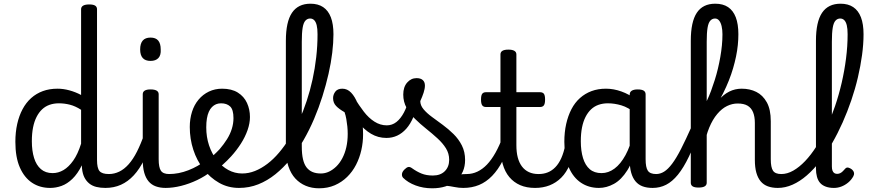

<svg xmlns="http://www.w3.org/2000/svg" viewBox="-20 -998 4698 1037"><path d="M251 17Q195 17 153 -11Q111 -39 87 -94Q63 -149 63 -232Q63 -284 73 -328.5Q83 -373 102 -408.5Q121 -444 148.5 -468.5Q176 -493 211.5 -506Q247 -519 291 -519Q322 -519 355 -510Q388 -501 418 -485V-948Q418 -961 429 -967.5Q440 -974 462 -974Q484 -974 494 -967.5Q504 -961 504 -948V-134Q504 -90 517.5 -74Q531 -58 568 -58Q579 -58 584.5 -46.5Q590 -35 588.5 -20.5Q587 -6 577.5 5.5Q568 17 549 17Q522 17 500 11.5Q478 6 462 -7Q446 -20 436 -39.5Q426 -59 423 -88L422 -105Q399 -59 371 -32Q343 -5 312.5 6Q282 17 251 17ZM264 -63Q295 -63 323 -79.5Q351 -96 375.5 -130.5Q400 -165 418 -222V-405Q387 -425 357.5 -432.5Q328 -440 298 -440Q271 -440 248 -432Q225 -424 207.5 -407.5Q190 -391 177.5 -366.5Q165 -342 158.5 -309.5Q152 -277 152 -235Q152 -184 164 -145Q176 -106 201 -84.5Q226 -63 264 -63Z M549 17Q535 17 528.5 5.5Q522 -6 523.5 -20.5Q525 -35 536 -46.5Q547 -58 568 -58Q597 -58 624 -71Q651 -84 675 -111Q699 -138 720 -179.5Q741 -221 760 -276Q765 -291 777 -290.5Q789 -290 798.5 -280.5Q808 -271 805 -259Q785 -189 759.5 -137Q734 -85 702.5 -51Q671 -17 633 0Q595 17 549 17Z M875 17Q845 17 821.5 8.5Q798 0 782.5 -18.5Q767 -37 759 -65.5Q751 -94 751 -135V-489Q751 -502 761.5 -508.5Q772 -515 793 -515Q815 -515 826 -508.5Q837 -502 837 -489V-138Q837 -94 849 -76Q861 -58 894 -58Q908 -58 915 -46.5Q922 -35 920.5 -20.5Q919 -6 908 5.5Q897 17 875 17ZM793 -669Q765 -669 751 -684.5Q737 -700 737 -731Q737 -763 751 -779Q765 -795 793 -795Q821 -795 834.5 -779Q848 -763 848 -731Q850 -700 835.5 -684.5Q821 -669 793 -669Z M874 17Q855 17 848.5 5.5Q842 -6 846 -20.5Q850 -35 862 -46.5Q874 -58 893 -58Q945 -58 997.5 -78.5Q1050 -99 1090 -131Q1104 -141 1114 -136.5Q1124 -132 1130 -120Q1136 -108 1135 -94.5Q1134 -81 1123 -74Q1088 -46 1045 -25.5Q1002 -5 958 6Q914 17 874 17Z M1094 -127Q1114 -142 1132 -158.5Q1150 -175 1166 -192Q1189 -219 1206 -246Q1223 -273 1232 -302Q1241 -331 1241 -360Q1241 -406 1223 -423Q1205 -440 1174 -440Q1160 -440 1153.5 -452Q1147 -464 1147 -479.5Q1147 -495 1155 -507Q1163 -519 1179 -519Q1231 -519 1264.5 -498Q1298 -477 1314 -442Q1330 -407 1330 -366Q1330 -332 1317 -295Q1304 -258 1281 -222Q1258 -186 1228 -153Q1207 -130 1183 -108.5Q1159 -87 1133 -69Z M1271 17Q1212 17 1163.5 -10.5Q1115 -38 1079 -84.5Q1043 -131 1024 -189.5Q1005 -248 1005 -312Q1005 -356 1017 -394Q1029 -432 1052.5 -460Q1076 -488 1108.5 -503.5Q1141 -519 1180 -519Q1189 -519 1193 -507Q1197 -495 1196 -479.5Q1195 -464 1189 -452Q1183 -440 1174 -440Q1159 -440 1147 -435Q1135 -430 1125 -420Q1115 -410 1108 -394.5Q1101 -379 1097.5 -358Q1094 -337 1094 -310Q1094 -258 1109 -213Q1124 -168 1151 -133.5Q1178 -99 1213 -80Q1248 -61 1288 -61Q1323 -61 1357 -74.5Q1391 -88 1424 -113Q1457 -138 1487 -173.5Q1517 -209 1544.5 -252.5Q1572 -296 1595 -346.5Q1618 -397 1636.5 -453Q1655 -509 1668 -568.5Q1681 -628 1688 -689.5Q1695 -751 1695 -813Q1695 -823 1708 -828.5Q1721 -834 1738 -834Q1755 -834 1768 -828.5Q1781 -823 1781 -813Q1781 -768 1774.5 -713.5Q1768 -659 1754.5 -599.5Q1741 -540 1721.5 -478Q1702 -416 1676.5 -356Q1651 -296 1619 -240.5Q1587 -185 1549 -138.5Q1511 -92 1467.5 -57Q1424 -22 1375 -2.5Q1326 17 1271 17Z M1703 19Q1664 19 1631.5 5.5Q1599 -8 1575 -34Q1551 -60 1537.5 -100Q1524 -140 1524 -192V-778Q1524 -880 1557 -929Q1590 -978 1657 -978Q1698 -978 1725.5 -959.5Q1753 -941 1767 -904.5Q1781 -868 1781 -813Q1781 -794 1768 -785Q1755 -776 1738 -776Q1721 -776 1708 -785Q1695 -794 1695 -813Q1695 -843 1690.5 -861.5Q1686 -880 1677 -889Q1668 -898 1655 -898Q1640 -898 1629.5 -886.5Q1619 -875 1614.5 -847.5Q1610 -820 1610 -773V-206Q1610 -166 1616.5 -138Q1623 -110 1636 -93.5Q1649 -77 1668 -69Q1687 -61 1713 -61Q1736 -61 1757 -71Q1778 -81 1796.5 -99Q1815 -117 1829 -143.5Q1843 -170 1850.5 -203Q1858 -236 1858 -275Q1858 -295 1856 -315Q1854 -335 1850.5 -355Q1847 -375 1841 -392Q1811 -409 1795 -426Q1779 -443 1779 -468Q1779 -487 1791 -503Q1803 -519 1829 -519Q1856 -519 1876.5 -497.5Q1897 -476 1911.5 -439.5Q1926 -403 1933.5 -359.5Q1941 -316 1941 -272Q1941 -229 1931.5 -187Q1922 -145 1903 -108Q1884 -71 1855 -42.5Q1826 -14 1788 2.5Q1750 19 1703 19Z M2067 -253Q2022 -253 1984 -275.5Q1946 -298 1913 -339.5Q1880 -381 1847 -439Q1839 -455 1848 -467Q1857 -479 1872 -481Q1887 -483 1895 -468Q1919 -429 1945 -395Q1971 -361 2002.5 -341Q2034 -321 2069 -321Q2098 -321 2121 -339Q2144 -357 2162 -391Q2180 -425 2190 -472Q2194 -488 2207.5 -491Q2221 -494 2232.5 -486Q2244 -478 2241 -460Q2219 -353 2174.5 -303Q2130 -253 2067 -253Z M2482 17Q2458 17 2434 12Q2410 7 2386.5 5Q2363 3 2336 13L2358 -20Q2391 -35 2416 -43.5Q2441 -52 2461 -55Q2481 -58 2501 -58Q2510 -58 2512 -46.5Q2514 -35 2510 -20.5Q2506 -6 2498.5 5.5Q2491 17 2482 17ZM2314 19Q2266 19 2224.5 3.5Q2183 -12 2157 -38Q2150 -46 2151 -58Q2152 -70 2165 -83Q2176 -94 2185 -96Q2194 -98 2206 -89Q2231 -71 2257 -60.5Q2283 -50 2318 -50Q2359 -50 2382.5 -73.5Q2406 -97 2406 -135Q2406 -169 2388.5 -197Q2371 -225 2342.5 -251Q2314 -277 2282 -302.5Q2250 -328 2222 -355.5Q2194 -383 2176 -415.5Q2158 -448 2158 -487Q2158 -528 2179 -552Q2200 -576 2230 -576Q2252 -576 2263.5 -565.5Q2275 -555 2275 -536Q2275 -519 2268 -497.5Q2261 -476 2250 -452Q2250 -429 2267.5 -408Q2285 -387 2313 -366.5Q2341 -346 2371.5 -323.5Q2402 -301 2429.5 -274Q2457 -247 2474.5 -212.5Q2492 -178 2492 -134Q2492 -65 2443.5 -23Q2395 19 2314 19Z M2482 17Q2468 17 2461.5 5.5Q2455 -6 2456.5 -20.5Q2458 -35 2469 -46.5Q2480 -58 2501 -58Q2531 -58 2558.5 -71Q2586 -84 2610 -109Q2634 -134 2656 -173Q2678 -212 2697 -264Q2702 -279 2714.5 -278Q2727 -277 2736 -268Q2745 -259 2742 -248Q2721 -180 2695.5 -130.5Q2670 -81 2638 -48Q2606 -15 2567.5 1Q2529 17 2482 17Z M2870 17Q2824 17 2789.5 2Q2755 -13 2731 -41.5Q2707 -70 2695 -112.5Q2683 -155 2683 -211V-420H2605Q2591 -420 2584.5 -429Q2578 -438 2578 -460Q2578 -483 2584.5 -491.5Q2591 -500 2605 -500H2683V-704Q2683 -717 2693.5 -723.5Q2704 -730 2726 -730Q2747 -730 2758 -723.5Q2769 -717 2769 -704V-500H2896Q2911 -500 2917.5 -491.5Q2924 -483 2924 -460Q2924 -438 2917.5 -429Q2911 -420 2896 -420H2769V-214Q2769 -176 2776.5 -147.5Q2784 -119 2799 -99Q2814 -79 2836.5 -68.5Q2859 -58 2888 -58Q2902 -58 2909 -46.5Q2916 -35 2914.5 -20.5Q2913 -6 2902 5.5Q2891 17 2870 17Z M2870 17Q2856 17 2849.5 5.5Q2843 -6 2844.5 -20.5Q2846 -35 2857 -46.5Q2868 -58 2889 -58Q2916 -58 2938.5 -67Q2961 -76 2979.5 -95Q2998 -114 3011.5 -144Q3025 -174 3033 -215Q3036 -230 3049 -233.5Q3062 -237 3074 -232Q3086 -227 3084 -212Q3076 -153 3057.5 -109.5Q3039 -66 3011.5 -38.5Q2984 -11 2948.5 3Q2913 17 2870 17Z M3215 17Q3160 17 3118 -11Q3076 -39 3052 -94Q3028 -149 3028 -232Q3028 -284 3038 -328.5Q3048 -373 3066.5 -408.5Q3085 -444 3112.5 -468.5Q3140 -493 3175 -506Q3210 -519 3253 -519Q3294 -519 3336 -504Q3378 -489 3413 -462V-386Q3373 -418 3336 -429Q3299 -440 3263 -440Q3236 -440 3213 -432Q3190 -424 3172.5 -407.5Q3155 -391 3142.5 -366.5Q3130 -342 3123.5 -309.5Q3117 -277 3117 -235Q3117 -183 3129 -144Q3141 -105 3165.5 -84Q3190 -63 3229 -63Q3266 -63 3299 -87.5Q3332 -112 3358.5 -160.5Q3385 -209 3402 -282L3419 -217Q3401 -130 3368.5 -78.5Q3336 -27 3296 -5Q3256 17 3215 17ZM3505 17Q3474 17 3451 8.5Q3428 0 3412.5 -18.5Q3397 -37 3389 -65.5Q3381 -94 3381 -135V-487Q3381 -501 3392 -508Q3403 -515 3424 -515Q3446 -515 3456.5 -508.5Q3467 -502 3467 -488V-138Q3467 -94 3479 -76Q3491 -58 3524 -58Q3534 -58 3539 -46.5Q3544 -35 3542.5 -20.5Q3541 -6 3532 5.5Q3523 17 3505 17Z M3505 17Q3486 17 3479.5 5.5Q3473 -6 3477 -20.5Q3481 -35 3493 -46.5Q3505 -58 3524 -58Q3546 -58 3567 -71Q3588 -84 3610.5 -114Q3633 -144 3658.5 -194Q3684 -244 3717 -318Q3724 -334 3735.5 -334Q3747 -334 3755.5 -324Q3764 -314 3759 -300Q3730 -213 3701 -152.5Q3672 -92 3641.5 -54.5Q3611 -17 3577.5 0Q3544 17 3505 17Z M4181 17Q4151 17 4127.5 8.5Q4104 0 4088.5 -18.5Q4073 -37 4065 -65.5Q4057 -94 4057 -135V-334Q4057 -368 4047.5 -391.5Q4038 -415 4018 -427Q3998 -439 3964 -439Q3935 -439 3907 -425.5Q3879 -412 3854 -382.5Q3829 -353 3810.5 -308.5Q3792 -264 3782 -202L3766 -267Q3786 -331 3809.5 -378Q3833 -425 3860.5 -456.5Q3888 -488 3919 -503.5Q3950 -519 3986 -519Q4030 -519 4065 -501.5Q4100 -484 4121.5 -445.5Q4143 -407 4143 -343V-138Q4143 -94 4155 -76Q4167 -58 4200 -58Q4214 -58 4221 -46.5Q4228 -35 4226.5 -20.5Q4225 -6 4214 5.5Q4203 17 4181 17ZM3753 15Q3731 15 3721 8.5Q3711 2 3711 -11V-778Q3711 -880 3743.5 -929Q3776 -978 3843 -978Q3885 -978 3912.5 -959.5Q3940 -941 3954 -904.5Q3968 -868 3968 -813Q3968 -785 3965 -755Q3962 -725 3955.5 -693.5Q3949 -662 3939.5 -629.5Q3930 -597 3916.5 -563Q3903 -529 3885.5 -494Q3868 -459 3846 -423Q3824 -387 3797 -350V-11Q3797 2 3786 8.5Q3775 15 3753 15ZM3797 -452Q3810 -479 3820.5 -507.5Q3831 -536 3840.5 -566Q3850 -596 3857.5 -627.5Q3865 -659 3870.5 -690.5Q3876 -722 3879 -752.5Q3882 -783 3882 -813Q3882 -837 3877.5 -856.5Q3873 -876 3864 -887Q3855 -898 3842 -898Q3827 -898 3816.5 -886.5Q3806 -875 3801.5 -847.5Q3797 -820 3797 -773Z M4181 17Q4162 17 4155.5 5.5Q4149 -6 4153 -20.5Q4157 -35 4169 -46.5Q4181 -58 4200 -58Q4232 -58 4264.5 -76.5Q4297 -95 4328.5 -128Q4360 -161 4389 -206.5Q4418 -252 4443.5 -307.5Q4469 -363 4490 -424.5Q4511 -486 4526 -551Q4541 -616 4549.5 -682.5Q4558 -749 4558 -813Q4558 -832 4571 -841.5Q4584 -851 4601 -851Q4618 -851 4631 -841.5Q4644 -832 4644 -813Q4644 -760 4636 -701Q4628 -642 4613.5 -580Q4599 -518 4578 -456.5Q4557 -395 4531 -336.5Q4505 -278 4474.5 -225Q4444 -172 4409.5 -127.5Q4375 -83 4337.5 -50.5Q4300 -18 4260.5 -0.5Q4221 17 4181 17Z M4484 17Q4459 17 4440 10Q4421 3 4409.5 -10Q4398 -23 4392.5 -43Q4387 -63 4387 -88V-778Q4387 -880 4420 -929Q4453 -978 4520 -978Q4561 -978 4588.5 -959.5Q4616 -941 4630 -904.5Q4644 -868 4644 -813Q4644 -794 4631 -785Q4618 -776 4601 -776Q4584 -776 4571 -785Q4558 -794 4558 -813Q4558 -843 4553.5 -861.5Q4549 -880 4540 -889Q4531 -898 4518 -898Q4503 -898 4492.5 -886.5Q4482 -875 4477.5 -847.5Q4473 -820 4473 -773V-99Q4473 -85 4476.5 -76Q4480 -67 4486.5 -63Q4493 -59 4501 -59Q4510 -59 4517.5 -62.5Q4525 -66 4532 -73Q4539 -80 4546 -88Q4553 -95 4562.5 -92.5Q4572 -90 4581 -83Q4591 -74 4592.5 -64.5Q4594 -55 4589 -46Q4578 -26 4561 -12Q4544 2 4524.5 9.5Q4505 17 4484 17Z"/></svg>

Font: Playwrite IT Trad
Style: Regular
Weight: 400
Designer: Veronika Burian, José Scaglione
Foundry: TypeTogether
Version: Version 1.002